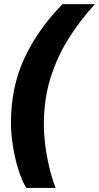

<svg xmlns="http://www.w3.org/2000/svg" viewBox="-20 -754 481 932"><path d="M106.9 158.2Q83.5 116.7 67.1 62.5Q50.8 8.3 42 -49.6Q33.2 -107.4 33.2 -159.2Q33.2 -329.6 97.4 -469.2Q161.6 -608.9 283.2 -733.9H440.9Q370.1 -657.2 314 -568.4Q257.8 -479.5 225.3 -376Q192.9 -272.5 192.9 -150.9Q192.9 -104.5 199.7 -50.3Q206.5 3.9 219.2 57.9Q231.9 111.8 250 158.2Z"/></svg>

Font: Open Sans ExtraBold
Style: Italic
Weight: 800
Italic angle: -12°
Designer: Monotype Design Team
Foundry: Monotype Imaging Inc.
Version: Version 3.000; ttfautohint (v1.8.4)